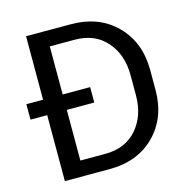

<svg xmlns="http://www.w3.org/2000/svg" viewBox="-105 -810 883 910"><g transform="rotate(-15 336.5 -355.5)"><path d="M102.5 0V-323.7H20.5V-399.4H102.5V-710.9H320.8Q460.4 -710.9 544.9 -625.2Q629.4 -539.6 629.4 -403.8V-306.6Q629.4 -170.4 544.9 -85.2Q460.4 0 320.8 0ZM333.5 -323.7H198.7V-75.2H320.8Q419.4 -75.2 476.3 -140.1Q533.2 -205.1 533.2 -306.6V-404.8Q533.2 -505.4 476.3 -570.3Q419.4 -635.3 320.8 -635.3H198.7V-399.4H333.5Z"/></g></svg>

Font: GeogebraSans
Style: Regular
Weight: 400
Designer: Google
Version: Version 1.100140; 2013